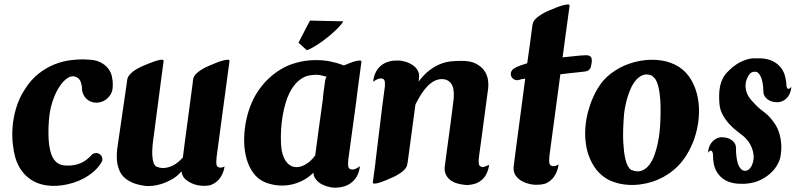

<svg xmlns="http://www.w3.org/2000/svg" viewBox="-20 -835 3662 875"><path d="M374.5 -563.5Q411.1 -563.5 434.6 -552.5Q458 -541.5 471.7 -524.4Q485.4 -507.3 490 -486.6Q494.6 -465.8 494.1 -446.3Q493.7 -439.9 493.2 -434.3Q492.7 -428.7 491.7 -423.3Q489.3 -414.6 484.9 -406.2Q480.5 -397.9 473.6 -391.1Q462.4 -378.9 449.2 -373.5Q430.7 -365.2 410.2 -367.7Q389.6 -370.1 374 -384.8Q365.2 -393.1 360.1 -403.8Q355 -414.6 354 -426.3Q353.5 -428.7 353.5 -430.7Q353.5 -432.6 353.5 -435.1Q352.5 -447.8 348.6 -459.7Q344.7 -471.7 336.4 -478.5Q329.6 -483.9 323.2 -485.6Q316.9 -487.3 311.5 -487.3Q309.6 -486.8 306.6 -486.8Q294.4 -485.8 278.1 -471.9Q261.7 -458 246.1 -432.4Q230.5 -406.7 218.3 -369.1Q206.1 -331.5 202.6 -282.7Q195.8 -184.6 213.4 -133.3Q231 -82 279.8 -80.6Q300.8 -79.6 317.9 -82.8Q335 -85.9 348.9 -92Q362.8 -98.1 374.3 -107.2Q385.7 -116.2 396.5 -127.4Q397 -128.4 397.9 -129.4Q398.9 -130.4 399.4 -130.6Q399.9 -130.9 400.4 -131.8Q405.8 -135.7 413.1 -137.2Q418.9 -138.7 426.8 -136.2Q438 -132.3 443.4 -122.1Q448.7 -111.8 445.3 -100.6Q444.8 -100.1 444.8 -99.9Q444.8 -99.6 444.3 -99.1Q442.9 -94.7 440.4 -91.8Q425.8 -69.3 405.5 -52Q385.3 -34.7 362.1 -22.2Q338.9 -9.8 313.7 -2Q288.6 5.9 264.2 9.3Q239.7 12.7 217 12Q194.3 11.2 175.8 6.8Q145.5 -0.5 124 -14.4Q102.5 -28.3 87.9 -45.4Q73.2 -62.5 64 -81.1Q54.7 -99.6 49.8 -116.7Q43 -140.6 38.6 -176.5Q34.2 -212.4 37.1 -254.2Q40 -295.9 53 -340.8Q65.9 -385.7 93.3 -428.2Q121.6 -472.7 156.7 -500Q191.9 -527.3 229.2 -542Q266.6 -556.6 304 -561Q341.3 -565.4 374.5 -564V-563.5Z M1025.9 -556.6 1020.5 -516.1 1020 -513.2 966.8 -117.2Q964.4 -91.8 967.3 -82Q970.2 -72.3 982.9 -71.3Q989.3 -70.8 994.9 -72.8Q1000.5 -74.7 1003.4 -76.2Q999.5 -48.8 984.1 -25.6Q968.8 -2.4 939 8.8Q924.8 11.7 914.8 11.7Q904.8 11.7 899.4 11.7Q894.5 11.7 881.6 9.3Q868.7 6.8 854 0.5Q839.4 -5.9 826.4 -16.8Q813.5 -27.8 808.6 -45.4L807.1 -54.2Q788.1 -31.7 764.2 -18.1Q740.2 -4.4 717 2.9Q693.8 10.3 673.8 12Q653.8 13.7 642.1 12.2Q608.9 7.8 585.9 -1.7Q563 -11.2 548.3 -24.4Q533.7 -37.6 526.1 -53.7Q518.6 -69.8 515.4 -86.7Q512.2 -103.5 512.2 -120.6Q512.2 -137.7 513.7 -153.3L558.6 -461.9Q559.1 -464.8 559.1 -467.3Q559.1 -469.7 559.6 -471.2Q559.6 -473.1 560.1 -474.6Q560.1 -475.1 560.5 -475.1Q562 -482.9 567.9 -491Q573.7 -499 583.3 -506.8Q592.8 -514.6 605.2 -521.7Q617.7 -528.8 631.8 -534.7Q640.6 -538.6 650.9 -542.7Q661.1 -546.9 671.4 -550.8Q681.6 -554.7 691.2 -557.6Q700.7 -560.5 708.3 -562Q715.8 -563.5 720.5 -562.7Q725.1 -562 725.6 -558.6Q725.6 -556.6 725.6 -556.6L712.9 -461.9Q706.1 -409.2 699.7 -359.9Q696.8 -338.9 693.8 -316.4Q690.9 -293.9 688.2 -272.7Q685.5 -251.5 682.9 -232.2Q680.2 -212.9 678.2 -198.2Q674.3 -168.5 673.8 -146.7Q673.3 -125 675.8 -110.1Q678.2 -95.2 682.6 -86.9Q687 -78.6 692.4 -75.7Q713.4 -67.4 732.2 -69.8Q751 -72.3 766.8 -80.1Q782.7 -87.9 794.4 -98.6Q806.2 -109.4 813 -117.2Q813 -117.7 813.2 -117.9Q813.5 -118.2 813.5 -118.7Q816.9 -147.5 822.3 -187.3Q827.6 -227.1 833.7 -272.5Q839.8 -317.9 846.2 -366.5Q852.5 -415 858.9 -461.9H858.4Q859.4 -468.8 859.9 -471.2Q860.4 -473.1 860.4 -474.6V-475.1Q860.4 -476.1 860.6 -476.6Q860.8 -477.1 860.8 -477.5Q865.2 -493.2 884.5 -508.1Q903.8 -522.9 931.6 -534.7Q932.1 -535.2 932.6 -535.2Q933.1 -535.2 933.6 -535.6Q947.3 -541.5 963.1 -547.9Q979 -554.2 992.4 -558.1Q1005.9 -562 1015.4 -562.7Q1024.9 -563.5 1025.9 -558.6V-557.6Z M1567.4 -108.4Q1564.9 -83 1567.9 -73.5Q1570.8 -64 1583.5 -62.5Q1591.3 -62 1597.7 -64.7Q1604 -67.4 1606 -68.4Q1607.9 -69.3 1610.4 -71Q1612.8 -72.8 1615.2 -74.2Q1617.7 -76.2 1620.1 -77.6Q1617.7 -52.2 1606 -30.8Q1594.2 -10.3 1572.5 3.7Q1550.8 17.6 1517.1 20Q1511.7 20.5 1507.6 20.3Q1503.4 20 1500 20Q1496.6 20 1488.8 18.8Q1481 17.6 1471.2 14.6Q1461.4 11.7 1450.7 6.8Q1439.9 2 1430.9 -5.6Q1421.9 -13.2 1415.5 -23.4Q1409.2 -33.7 1408.2 -47.9Q1383.3 -23.4 1354.5 -9.8Q1325.7 3.9 1296.1 8.3Q1266.6 12.7 1238 8.8Q1209.5 4.9 1185.5 -5.4Q1154.8 -19 1134.8 -46.4Q1114.7 -73.7 1104.2 -109.6Q1093.8 -145.5 1092.8 -187Q1091.8 -228.5 1098.9 -270.3Q1106 -312 1120.8 -351.3Q1135.7 -390.6 1157.7 -422.4Q1180.7 -455.6 1206.5 -479.2Q1232.4 -502.9 1259.8 -519Q1287.1 -535.2 1314.9 -544.4Q1342.8 -553.7 1370.1 -557.6Q1371.1 -557.6 1372.3 -557.9Q1373.5 -558.1 1375 -558.1Q1395.5 -561 1416 -561H1417.5Q1455.1 -561.5 1488 -554.4Q1521 -547.4 1546.9 -536.6Q1560.5 -542.5 1575.2 -548.1Q1589.8 -553.7 1601.6 -556.6Q1613.3 -559.6 1620.6 -559.1Q1627.9 -558.6 1627 -552.7L1607.9 -409.7L1604 -376.5ZM1392.6 -100.1Q1404.8 -110.8 1416.5 -127Q1420.4 -155.3 1424.8 -188.7Q1429.2 -222.2 1433.8 -255.9Q1438.5 -289.6 1442.9 -321.3Q1447.3 -353 1450.7 -377.9L1454.1 -411.6Q1456.1 -425.3 1457.5 -436.3Q1459 -447.3 1460 -455.1Q1461.4 -463.9 1462.4 -471.2Q1463.9 -477.5 1468.3 -485.4Q1452.6 -489.7 1440.9 -492.2Q1429.2 -494.6 1417.5 -494.1H1417H1415Q1405.8 -493.7 1395.8 -492.2Q1385.7 -490.7 1373 -486.8Q1356.4 -480 1342.8 -468.8Q1329.1 -457.5 1318.1 -442.6Q1307.1 -427.7 1298.6 -409.9Q1290 -392.1 1283.7 -372.6Q1273.4 -340.3 1268.1 -307.1Q1262.7 -273.9 1261 -243.7Q1259.3 -213.4 1260.3 -188.2Q1261.2 -163.1 1264.2 -147.9Q1271.5 -112.8 1286.4 -95.5Q1301.3 -78.1 1319.6 -74.5Q1337.9 -70.8 1357.2 -78.4Q1376.5 -85.9 1392.6 -100.1ZM1340.3 -640.6 1392.6 -741.2 1544.4 -737.8Q1537.6 -725.1 1519 -706.3Q1500.5 -687.5 1476.6 -668Q1452.6 -648.4 1426.5 -631.3Q1400.4 -614.3 1378.4 -606Z M2204.1 -81.5Q2208 -83.5 2209 -84.5Q2206.5 -58.1 2192.6 -34.9Q2178.7 -11.7 2150.4 0.5Q2135.3 5.4 2122.6 7.1Q2109.9 8.8 2099.6 7.8Q2048.8 2.4 2026.9 -19Q2004.9 -40.5 2006.3 -70.3Q2006.3 -71.3 2008.1 -84.2Q2009.8 -97.2 2012.5 -118.2Q2015.1 -139.2 2018.8 -166Q2022.5 -192.9 2026.4 -221.2Q2030.3 -249.5 2033.9 -277.3Q2037.6 -305.2 2040.5 -328.4Q2043.5 -351.6 2045.4 -367.7Q2047.4 -383.8 2047.9 -389.2Q2050.8 -434.1 2036.1 -454.1Q2021.5 -474.1 1994.6 -474.6Q1977.1 -474.6 1960.9 -466.8Q1944.8 -459 1929.9 -444.1Q1915 -429.2 1901.1 -408Q1887.2 -386.7 1874 -360.4V-359.9Q1873 -357.9 1873 -356.9L1837.9 -95.7Q1837.4 -91.3 1836.4 -87.9Q1835.9 -85.9 1835.9 -85Q1833.5 -69.3 1814.7 -54Q1795.9 -38.6 1768.6 -26.4Q1754.9 -20.5 1738.8 -13.7Q1722.7 -6.8 1709.2 -2.7Q1695.8 1.5 1687 1.7Q1678.2 2 1679.2 -4.9L1691.4 -95.7H1690.9L1723.1 -358.9L1732.9 -432.6Q1733.9 -437 1733.9 -440.9Q1733.9 -444.8 1734.4 -448.2Q1734.9 -463.9 1731.2 -470.2Q1727.5 -476.6 1717.3 -477.5Q1709.5 -478 1703.4 -475.3Q1697.3 -472.7 1695.3 -471.7Q1690.4 -469.2 1686 -466.3Q1683.6 -464.4 1681.2 -462.9H1680.7V-464.4Q1683.1 -490.2 1695.3 -511.2Q1702.1 -522.9 1712.2 -532.5Q1722.2 -542 1736.3 -548.8Q1759.8 -558.1 1775.6 -558.6Q1791.5 -559.1 1799.3 -559.1Q1802.7 -559.1 1811.3 -557.6Q1819.8 -556.2 1830.3 -553Q1840.8 -549.8 1851.8 -543.9Q1862.8 -538.1 1871.8 -529.5Q1880.9 -521 1886 -509Q1891.1 -497.1 1889.6 -481Q1889.2 -478 1888.9 -473.4Q1888.7 -468.8 1887.7 -463.4Q1913.1 -496.6 1938.2 -515.4Q1963.4 -534.2 1987.8 -543.7Q2012.2 -553.2 2035.9 -555.4Q2059.6 -557.6 2081.5 -557.6Q2122.1 -558.1 2147.2 -545.7Q2172.4 -533.2 2186 -514.4Q2199.7 -495.6 2203.4 -473.4Q2207 -451.2 2204.6 -431.6Q2192.9 -346.2 2184.1 -278.3Q2180.2 -249.5 2176.5 -221.4Q2172.9 -193.4 2169.7 -170.9Q2166.5 -148.4 2164.6 -134Q2162.6 -119.6 2162.6 -117.7Q2162.1 -113.8 2161.6 -108.2Q2161.1 -102.5 2161.4 -97.2Q2161.6 -91.8 2162.6 -86.9Q2163.6 -82 2166 -79.6Q2174.8 -71.3 2184.6 -74.2Q2194.3 -77.1 2204.1 -81.5Z M2662.1 -582Q2666.5 -580.6 2670.2 -577.9Q2673.8 -575.2 2675.5 -570.1Q2677.2 -564.9 2677 -556.2Q2676.8 -547.4 2673.3 -533.2V-532.2Q2672.9 -530.3 2671.9 -527.3Q2668.9 -520 2662.8 -515.4Q2656.7 -510.7 2649.4 -509.8L2646.5 -509.3Q2645 -508.8 2643.1 -508.8Q2641.6 -508.3 2639.4 -508.3Q2637.2 -508.3 2634.3 -507.8Q2627.9 -506.8 2619.1 -506.1Q2610.4 -505.4 2599.6 -503.9Q2588.4 -502.9 2576.2 -501.5Q2564 -500 2550.3 -498.5Q2546.4 -497.6 2542 -497.3Q2537.6 -497.1 2533.7 -496.6L2483.9 -125Q2481.4 -99.1 2484.4 -89.1Q2487.3 -79.1 2500 -77.6Q2508.3 -77.1 2514.9 -80.1Q2521.5 -83 2522.9 -84L2525.9 -85.4Q2524.9 -81.5 2524.4 -77.9Q2523.9 -74.2 2522.9 -70.8Q2517.6 -47.9 2504.2 -28.8Q2490.7 -9.8 2466.3 1.5Q2447.8 6.8 2434.8 6.8Q2421.9 6.8 2415 6.8Q2409.2 6.8 2393.1 3.4Q2377 0 2360.1 -8.8Q2343.3 -17.6 2331.1 -33.4Q2318.8 -49.3 2320.8 -74.2Q2321.8 -84 2324.7 -106Q2327.6 -127.9 2331.5 -158.7Q2335.4 -189.5 2340.6 -227.3Q2345.7 -265.1 2351.1 -306.6Q2356.4 -348.1 2362.3 -391.4Q2368.2 -434.6 2373.5 -476.6Q2372.6 -476.6 2371.3 -476.3Q2370.1 -476.1 2369.1 -476.1Q2365.2 -475.1 2362.3 -474.9Q2359.4 -474.6 2356.4 -474.1Q2353.5 -473.1 2351.1 -472.7Q2348.6 -472.2 2346.7 -471.2Q2345.2 -470.7 2344.2 -470.7H2343.3L2342.8 -470.2Q2331.5 -467.8 2321.5 -473.9Q2311.5 -480 2308.6 -491.2Q2306.2 -500.5 2310.1 -509Q2314 -517.6 2321.8 -522.5Q2322.3 -522.5 2322.8 -522.9Q2323.2 -523.4 2323.7 -523.4Q2324.2 -523.4 2325.2 -524.4Q2326.7 -525.4 2328.9 -526.4Q2331.1 -527.3 2334 -529.3Q2341.3 -532.2 2351.6 -536.6Q2356.4 -538.1 2361.8 -540Q2367.2 -542 2372.6 -543.5Q2375 -544.4 2377.7 -545.2Q2380.4 -545.9 2382.8 -546.9Q2386.7 -575.7 2390.4 -601.6Q2394 -627.4 2397 -648.7Q2399.9 -669.9 2401.9 -686Q2403.8 -702.1 2405.3 -711.4Q2406.2 -717.8 2406.7 -721.2Q2407.2 -723.1 2407.2 -724.6Q2409.7 -741.2 2430.2 -757.3Q2450.7 -773.4 2480 -786.1Q2494.6 -792.5 2511.7 -799.3Q2528.8 -806.2 2543.5 -810.3Q2558.1 -814.5 2567.4 -814.7Q2576.7 -814.9 2575.7 -808.1L2562.5 -711.9L2543.9 -573.7Q2592.3 -579.1 2623.8 -581.8Q2655.3 -584.5 2662.1 -582Z M3074.7 -529.8Q3108.4 -507.8 3129.6 -471.7Q3150.9 -435.5 3159.7 -391.4Q3168.5 -347.2 3164.3 -298.1Q3160.2 -249 3143.6 -201.2V-200.7Q3136.7 -182.1 3128.2 -164.1Q3119.6 -146 3108.9 -128.9Q3092.8 -102.1 3072 -80.8Q3051.3 -59.6 3028.1 -43.7Q3004.9 -27.8 2979.5 -16.8Q2954.1 -5.9 2928.2 0Q2927.2 0 2926.8 0.2Q2926.3 0.5 2925.3 0.5Q2923.8 1 2922.6 1.2Q2921.4 1.5 2919.9 1.5Q2885.7 8.8 2852.5 7.8Q2819.3 6.8 2790 -1.5Q2789.1 -2 2788.6 -2Q2788.1 -2 2787.6 -2.4Q2760.7 -10.3 2740.7 -22.9Q2709 -43.5 2688.5 -74.7Q2668 -106 2657.2 -144Q2646.5 -184.1 2646.7 -228.8Q2647 -273.4 2658.2 -319.3V-319.8Q2663.1 -337.9 2668.9 -355.7Q2674.8 -373.5 2682.6 -390.6Q2687.5 -401.4 2692.6 -411.9Q2697.8 -422.4 2704.1 -432.1Q2727.1 -471.7 2763.9 -499.8Q2800.8 -527.8 2844.2 -543.5Q2870.6 -553.2 2897 -557.6Q2945.3 -566.4 2991.7 -559.8Q3038.1 -553.2 3074.7 -529.8ZM2988.3 -260.7Q2992.2 -332 2989.3 -375.7Q2986.3 -419.4 2979.2 -444.1Q2972.2 -468.8 2963.4 -478.5Q2954.6 -488.3 2946.8 -492.2Q2924.3 -499.5 2906.5 -491.5Q2888.7 -483.4 2875.2 -466.3Q2861.8 -449.2 2852.1 -426Q2842.3 -402.8 2836.2 -379.6Q2830.1 -356.4 2826.9 -336.2Q2823.7 -315.9 2823.2 -305.2Q2817.9 -234.4 2820.3 -188.2Q2822.8 -142.1 2829.1 -114.5Q2835.4 -86.9 2843.3 -75Q2851.1 -63 2856.4 -61Q2883.8 -49.3 2904.3 -57.1Q2924.8 -64.9 2939.2 -84Q2953.6 -103 2962.9 -129.4Q2972.2 -155.8 2977.5 -181.6Q2982.9 -207.5 2985.4 -229.2Q2987.8 -251 2988.3 -260.7Z M3459 -416.5Q3458.5 -437 3456.3 -451.7Q3454.1 -466.3 3450.4 -476.8Q3446.8 -487.3 3442.4 -493.9Q3438 -500.5 3433.1 -504.4Q3433.1 -504.4 3432.6 -504.9L3432.1 -505.4Q3425.8 -509.3 3414.1 -507.8Q3402.3 -506.3 3393.1 -493.7Q3388.7 -486.8 3383.5 -475.1Q3378.4 -463.4 3377.7 -448Q3377 -432.6 3382.6 -414.6Q3388.2 -396.5 3404.8 -377.4Q3407.7 -374.5 3412.8 -368.9Q3418 -363.3 3424.1 -356.9Q3430.2 -350.6 3437 -344.2Q3443.8 -337.9 3450.7 -333Q3455.1 -329.6 3465.1 -322Q3475.1 -314.5 3486.8 -302Q3498.5 -289.6 3510.5 -272Q3522.5 -254.4 3530.3 -231Q3538.1 -207.5 3540.3 -178.2Q3542.5 -148.9 3535.2 -113.3Q3531.2 -98.6 3520 -79.8Q3508.8 -61 3489.7 -43.9Q3470.7 -26.9 3443.6 -13.9Q3416.5 -1 3380.9 2Q3377.4 2.4 3374.5 2.4Q3372.1 2.4 3368.7 2.7Q3365.2 2.9 3362.8 2.4Q3361.8 2.4 3361.3 2.7Q3360.8 2.9 3360.4 2.9Q3359.9 2.4 3359.4 2.4H3358.9Q3352.5 2.4 3346.9 2.4Q3341.3 2.4 3335.9 1.5Q3334.5 1.5 3333.5 1.2Q3332.5 1 3331.5 1Q3300.3 -3.4 3280.3 -16.8Q3260.3 -30.3 3248.8 -48.3Q3237.3 -66.4 3233.2 -87.2Q3229 -107.9 3229.5 -126.5V-129.9Q3228.5 -139.2 3226.1 -143.6Q3223.6 -147.9 3220.5 -148.7Q3217.3 -149.4 3213.6 -146.5Q3210 -143.6 3206.5 -138.7V-139.6Q3207.5 -151.9 3211.2 -163.1Q3214.8 -174.3 3221.7 -183.8Q3228.5 -193.4 3238.5 -200Q3248.5 -206.5 3262.2 -209.5Q3267.1 -209.5 3272.5 -209.5Q3277.8 -209.5 3283.2 -208.5Q3295.9 -207 3305.4 -202.1Q3314.9 -197.3 3321.3 -190.9Q3327.6 -184.6 3330.8 -177Q3334 -169.4 3334 -163.1V-162.1Q3334 -138.7 3336.2 -121.6Q3338.4 -104.5 3341.8 -92.8Q3345.2 -81.1 3349.9 -73.7Q3354.5 -66.4 3359.9 -62.5Q3359.9 -62 3360.4 -62Q3360.4 -62 3360.8 -61Q3361.8 -60.5 3364 -59.3Q3366.2 -58.1 3370.1 -57.1Q3374 -56.2 3379.4 -56.9Q3384.8 -57.6 3390.4 -61.3Q3396 -64.9 3401.4 -72.3Q3406.7 -79.6 3410.6 -92.8Q3416 -110.4 3414.3 -127.9Q3412.6 -145.5 3406.2 -161.6Q3399.9 -177.7 3389.9 -191.2Q3379.9 -204.6 3368.7 -213.9Q3357.4 -223.1 3339.4 -236.8Q3321.3 -250.5 3304 -269.3Q3286.6 -288.1 3273.2 -312.5Q3259.8 -336.9 3258.3 -367.7Q3255.9 -404.3 3259.5 -429.4Q3263.2 -454.6 3271.5 -472.4Q3279.8 -490.2 3292 -503.4Q3304.2 -516.6 3319.8 -529.8Q3327.6 -536.1 3338.1 -543Q3348.6 -549.8 3360.8 -555.4Q3373 -561 3386.2 -564.7Q3399.4 -568.4 3412.1 -569.3H3412.6H3415.5H3416H3433.1H3434.1Q3440.4 -569.3 3446.5 -569.1Q3452.6 -568.8 3458 -568.4L3458.5 -567.9H3460.4H3461.4H3461.9Q3489.3 -564 3508.1 -553Q3526.9 -542 3538.6 -526.9Q3550.3 -511.7 3555.9 -493.9Q3561.5 -476.1 3563 -458.5Q3563 -456.5 3563.5 -455.6V-454.6V-449.7V-449.2Q3564.9 -430.7 3572.3 -430.2Q3579.6 -429.7 3586.4 -439.9V-439Q3585.4 -426.8 3581.8 -415.5Q3578.1 -404.3 3571.3 -394.8Q3564.5 -385.3 3554.4 -378.7Q3544.4 -372.1 3530.8 -369.6Q3525.9 -369.1 3520.5 -369.1Q3515.1 -369.1 3509.8 -370.1Q3497.1 -371.6 3487.5 -376.5Q3478 -381.3 3471.7 -387.9Q3465.3 -394.5 3462.2 -401.6Q3459 -408.7 3459 -415.5Z"/></svg>

Font: Brush Lettering One
Style: Bold Italic
Weight: 400
Italic angle: -7°
Designer: Eben Sorkin
Foundry: Eben Sorkin
Version: Version 1.001